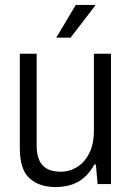

<svg xmlns="http://www.w3.org/2000/svg" viewBox="-20 -743 533 775"><path d="M204 12Q139 12 99.5 -23Q60 -58 60 -146V-526H128V-155Q128 -126 135 -105.5Q142 -85 154.5 -73Q167 -61 185 -55.5Q203 -50 226 -50Q261 -50 291.5 -69Q322 -88 340.5 -125Q359 -162 359 -215V-526H428V0H374L367 -79H361Q342 -45 318 -25Q294 -5 265.5 3.5Q237 12 204 12ZM207 -591 286 -723H364V-720L265 -591Z"/></svg>

Font: Archivo SemiCondensed Light
Style: Regular
Weight: 300
Width: 4
Designer: Hector Gatti
Foundry: Omnibus-Type
Version: Version 2.001